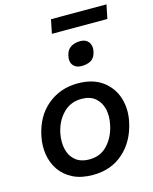

<svg xmlns="http://www.w3.org/2000/svg" viewBox="-132 -984 862 1083"><g transform="rotate(-15 299.0 -443.0)"><path d="M275 12Q207 12 159 -12Q111 -36 82.8 -76.8Q54.5 -117.5 46.5 -169Q43 -191 43 -213.5Q43 -244 49.5 -275.5Q72.5 -386.5 147 -448Q221.5 -509.5 323 -509.5Q411 -509.5 466.8 -469Q522.5 -428.5 543.5 -363Q555 -326 555 -286.5Q555 -255.5 548 -223Q525.5 -116.5 453.8 -52.2Q382 12 275 12ZM278.5 -78Q344 -78 385.2 -123.5Q426.5 -169 440 -234Q446 -261 446 -286Q446 -307.5 441.5 -327Q431.5 -369 401.5 -394.2Q371.5 -419.5 322 -419.5Q257 -419.5 214 -375.2Q171 -331 157 -264Q152 -238.5 152 -215Q152 -193 156.5 -172.5Q166 -130 196.5 -104Q227 -78 278.5 -78ZM371.5 -598Q339 -598 323 -618Q311.5 -632 311.5 -653Q311.5 -663 314 -674Q321 -707.5 344.2 -721.8Q367.5 -736 400 -736Q432 -736 448 -714.5Q459 -699 459 -678.5Q459 -669.5 457 -660Q449.5 -624.5 427 -611.2Q404.5 -598 371.5 -598ZM256 -817 272.5 -898H596.5L580 -817Z"/></g></svg>

Font: Heraclito Medium
Style: Italic
Weight: 500
Italic angle: -12°
Designer: Kostas Bartsokas (font) & Cristiano Sobral (main changes)
Foundry: Kostas Bartsokas (font) & Cristiano Sobral (main changes)
Version: Version 1.00;July 8, 2020;FontCreator 13.0.0.2655 64-bit